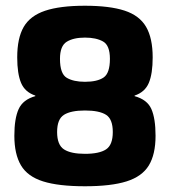

<svg xmlns="http://www.w3.org/2000/svg" viewBox="-20 -649 592 669"><path d="M522 -176Q522 -111 498.5 -72.5Q475 -34 421 -17Q367 0 276 0Q184 0 130 -17Q76 -34 53 -73Q30 -112 30 -176Q30 -236 45 -269Q60 -302 103 -314V-316Q67 -328 53.5 -360Q40 -392 40 -449Q40 -516 62.5 -555Q85 -594 137 -611.5Q189 -629 276 -629Q362 -629 414 -612Q466 -595 489 -555.5Q512 -516 512 -449Q512 -392 498.5 -360Q485 -328 449 -316V-314Q493 -302 507.5 -269Q522 -236 522 -176ZM189 -444Q189 -392 212.5 -378Q236 -364 276 -364Q319 -364 341 -379Q363 -394 363 -444Q363 -491 339 -504.5Q315 -518 276 -518Q236 -518 212.5 -503.5Q189 -489 189 -444ZM179 -189Q179 -144 203 -128.5Q227 -113 276 -113Q326 -113 349.5 -128.5Q373 -144 373 -189Q373 -234 349.5 -249Q326 -264 276 -264Q227 -264 203 -249Q179 -234 179 -189Z"/></svg>

Font: Bakbak One
Style: Regular
Weight: 400
Designer: Saumya Kishore and Sanchit Sawaria
Foundry: A Good Feeling
Version: Version 1.003; ttfautohint (v1.8.3)